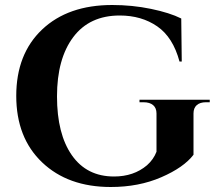

<svg xmlns="http://www.w3.org/2000/svg" viewBox="-20 -734 876 768"><path d="M819 -325H804Q780 -325 767 -313.5Q754 -302 754 -280V-115Q715 -64 625 -25Q535 14 423 14Q252 14 148.5 -84.5Q45 -183 45 -350.5Q45 -518 148.5 -616Q252 -714 429 -714Q509 -714 584 -698.5Q659 -683 705 -660L707 -488H698Q672 -585 609 -628.5Q546 -672 459 -672Q338 -672 273 -585.5Q208 -499 208 -348.5Q208 -198 267.5 -113Q327 -28 436 -28Q515 -28 568 -73Q594 -96 606 -127V-280Q606 -302 592.5 -313.5Q579 -325 554 -325H538V-335H819Z"/></svg>

Font: Cinzel Decorative
Style: Bold
Weight: 700
Version: Version 1.002;PS 001.002;hotconv 1.0.56;makeotf.lib2.0.21325